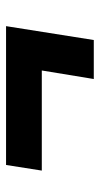

<svg xmlns="http://www.w3.org/2000/svg" viewBox="136 -588 337 650"><g transform="rotate(-90 305.0 -262.5)"><path d="M409 -290 395 -309 363 -114H495L542 -411H72L53 -290Z"/></g></svg>

Font: Bitter Thin ExtraBold
Style: Italic
Weight: 800
Italic angle: -9°
Version: Version 2.002